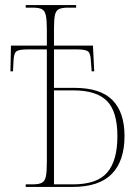

<svg xmlns="http://www.w3.org/2000/svg" viewBox="-20 -734 551 754"><path d="M81 0V-10H107Q132 -10 144 -16Q156 -22 160 -40.5Q164 -59 164 -98V-540H89Q54 -540 44 -532Q34 -524 33 -493L31 -454H21L23 -555H164V-617Q164 -655 160 -673.5Q156 -692 144.5 -698Q133 -704 108 -704H81V-714H279V-704H248Q223 -704 211 -698Q199 -692 195.5 -674Q192 -656 192 -620V-555H345L350 -454H340L337 -493Q336 -524 326 -532Q316 -540 281 -540H192V-389H272Q374 -389 421.5 -341Q469 -293 469 -200Q469 -102 419 -51Q369 0 266 0ZM267 -10Q361 -10 401 -56.5Q441 -103 441 -199Q441 -296 400 -337.5Q359 -379 269 -379H192V-10Z"/></svg>

Font: Noto Serif Display Condensed Thin
Style: Regular
Weight: 100
Width: 3
Designer: Monotype Design Team
Foundry: Monotype Imaging Inc.
Version: Version 2.009